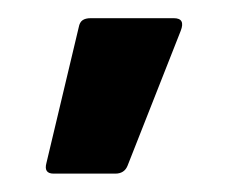

<svg xmlns="http://www.w3.org/2000/svg" viewBox="-20 -734 248 209"><path d="M38.4 -545Q27.5 -545 30.5 -556.4L65.7 -704.3Q66.7 -709.8 69.9 -712Q73.1 -714.2 78.6 -714.2H169.2Q182.1 -714.2 176.7 -700.4L118.8 -553.5Q115.3 -545 105.5 -545Z"/></svg>

Font: Sofia Sans Condensed
Style: Regular
Weight: 400
Designer: Botio Nikoltchev, Ani Petrova
Foundry: lettersoup
Version: Version 4.100